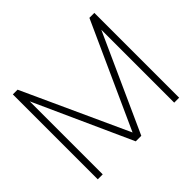

<svg xmlns="http://www.w3.org/2000/svg" viewBox="-167 -975 1199 1199"><g transform="rotate(-45 433.0 -375.0)"><path d="M792.7 -750H749L433.3 -53.1L114.6 -750H72.9V0H116.7V-644.8L408.3 0H457.3L749 -644.8V-1H792.7Z"/></g></svg>

Font: Manrope3 Thin
Style: Regular
Weight: 100
Width: 4
Designer: Mikhail Sharanda
Foundry: Mikhail Sharanda
Version: Version 3.000;PS 003.000;hotconv 1.0.88;makeotf.lib2.5.64775